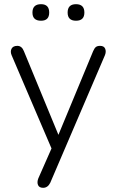

<svg xmlns="http://www.w3.org/2000/svg" viewBox="-20 -711 557 917"><path d="M186 186Q167 186 161.5 172.5Q156 159 163 141L226 -2L36 -446Q28 -464 35 -478Q42 -492 63 -492Q84 -492 94 -467L259 -67L425 -467Q431 -481 438 -486.5Q445 -492 458 -492Q477 -492 482.5 -478Q488 -464 481 -447L220 162Q208 186 186 186ZM343 -612Q303 -612 303 -651Q303 -691 343 -691Q383 -691 383 -651Q383 -612 343 -612ZM176 -612Q135 -612 135 -651Q135 -691 176 -691Q215 -691 215 -651Q215 -612 176 -612Z"/></svg>

Font: Nunito Light
Style: Regular
Weight: 300
Designer: Vernon Adams
Foundry: Vernon Adams
Version: Version 3.601; ttfautohint (v1.8.2.53-6de2)